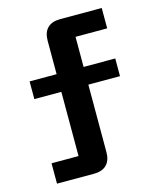

<svg xmlns="http://www.w3.org/2000/svg" viewBox="-106 -764 686 838"><g transform="rotate(-15 237.5 -345.0)"><path d="M47 -92H169V-382H47V-462H169V-613Q169 -651 189 -670.5Q209 -690 246 -690H434V-598H291V-462H434V-382H291V-77Q291 -40 271.5 -20Q252 0 214 0H47Z"/></g></svg>

Font: Mozilla Text BETA SemiBold
Style: Regular
Weight: 600
Designer: Studio DRAMA
Foundry: Studio DRAMA
Version: Version 0.100